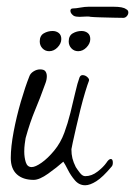

<svg xmlns="http://www.w3.org/2000/svg" viewBox="-20 -558 401 570"><path d="M311 -63Q285 -32 266 -20Q247 -8 233 -8Q215 -8 202.5 -22.5Q190 -37 181.5 -54Q173 -71 168 -78Q149 -61 123 -42.5Q97 -24 80 -24Q48 -24 30 -40.5Q12 -57 12 -89Q12 -122 20.5 -167Q29 -212 42 -256.5Q55 -301 67 -331Q70 -340 79.5 -346Q89 -352 99 -352Q111 -352 115 -346Q119 -340 119 -332Q119 -322 115.5 -312.5Q112 -303 112 -303Q100 -269 84.5 -232Q69 -195 56 -148Q55 -142 53.5 -131Q52 -120 52 -108Q52 -91 56.5 -76.5Q61 -62 74 -62Q85 -62 103.5 -75Q122 -88 141 -111Q160 -134 171 -164Q181 -191 189 -223Q197 -255 203.5 -283.5Q210 -312 216 -328Q219 -335 225 -335Q233 -335 239.5 -329Q246 -323 244 -318Q240 -308 233 -285Q226 -262 219 -234Q212 -206 206 -179.5Q200 -153 196 -135Q192 -117 192 -115Q192 -100 195 -88Q198 -76 205 -62Q210 -54 217.5 -44.5Q225 -35 233 -35Q252 -35 269.5 -48.5Q287 -62 296 -75Q303 -86 309 -86Q315 -86 315 -75Q315 -67 311 -63ZM162 -442Q162 -429 151 -417.5Q140 -406 126 -406Q114 -406 106 -414.5Q98 -423 98 -435Q98 -452 110 -459Q122 -466 136 -466Q147 -466 154.5 -460Q162 -454 162 -442ZM248 -442Q248 -429 237 -417.5Q226 -406 212 -406Q200 -406 192 -414.5Q184 -423 184 -435Q184 -452 196 -459Q208 -466 222 -466Q233 -466 240.5 -460Q248 -454 248 -442ZM354 -531Q361 -528 361 -521Q361 -515 356.5 -510Q352 -505 346 -505Q336 -505 316.5 -505.5Q297 -506 278 -506.5Q259 -507 249 -508Q246 -509 239 -509Q233 -509 227 -508.5Q221 -508 216 -508Q205 -508 199 -511Q189 -518 189 -526Q189 -533 197 -533Q205 -533 218.5 -535.5Q232 -538 243 -538H317Q345 -538 354 -531Z"/></svg>

Font: Ingrid Darling
Style: Regular
Weight: 400
Designer: Robert E. Leuschke
Foundry: Robert E. Leuschke
Version: Version 1.010; ttfautohint (v1.8.3)